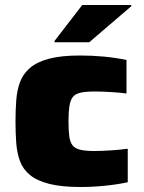

<svg xmlns="http://www.w3.org/2000/svg" viewBox="-20 -740 575 768"><path d="M302 8Q226 8 177 -4.5Q128 -17 100 -40Q72 -63 60 -95.5Q48 -128 45 -167.5Q42 -207 42 -254Q42 -299 45 -339Q48 -379 60 -411.5Q72 -444 99.5 -468Q127 -492 175.5 -505Q224 -518 301 -518Q350 -518 397 -513.5Q444 -509 486 -500V-366Q465 -369 428 -371.5Q391 -374 358 -374Q322 -374 301 -369Q280 -364 270.5 -351Q261 -338 257.5 -314.5Q254 -291 254 -255Q254 -218 257 -195Q260 -172 270 -159Q280 -146 301 -141Q322 -136 358 -136Q387 -136 424 -138.5Q461 -141 491 -145V-11Q449 -2 399.5 3Q350 8 302 8ZM198 -571V-576L309 -720H505V-715L337 -571Z"/></svg>

Font: Saira Expanded ExtraBold
Style: Regular
Weight: 800
Width: 7
Designer: Hector Gatti with collaboration of the Omnibus-Type team
Foundry: Omnibus-Type
Version: Version 1.101